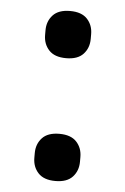

<svg xmlns="http://www.w3.org/2000/svg" viewBox="-45 -566 400 612"><g transform="rotate(5 155.0 -260.0)"><path d="M155 12Q118 12 100 -7.5Q82 -27 82 -56V-71Q82 -100 100 -119.5Q118 -139 155 -139Q192 -139 210 -119.5Q228 -100 228 -71V-56Q228 -27 210 -7.5Q192 12 155 12ZM155 -381Q118 -381 100 -400.5Q82 -420 82 -449V-464Q82 -493 100 -512.5Q118 -532 155 -532Q192 -532 210 -512.5Q228 -493 228 -464V-449Q228 -420 210 -400.5Q192 -381 155 -381Z"/></g></svg>

Font: IBM Plex Sans Arabic Medm
Style: Regular
Weight: 500
Designer: Mike Abbink, Paul van der Laan, Pieter van Rosmalen, Wael Morcos, Khajak Apelian
Foundry: Bold Monday
Version: Version 1.005